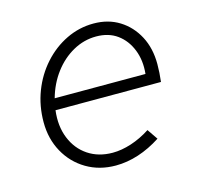

<svg xmlns="http://www.w3.org/2000/svg" viewBox="-80 -574 696 670"><g transform="rotate(-15 268.0 -239.5)"><path d="M260 10Q201 10 154.5 -17.5Q108 -45 81.5 -93Q55 -141 55 -201Q55 -260 75 -312Q95 -364 131 -404Q167 -444 213.5 -466.5Q260 -489 312 -489Q365 -489 405 -464Q445 -439 468 -395.5Q491 -352 491 -295Q491 -279 490 -263.5Q489 -248 487 -231H106Q99 -175 117 -130.5Q135 -86 172.5 -61Q210 -36 261 -36Q293 -36 328.5 -47.5Q364 -59 398 -81L424 -43Q384 -17 342.5 -3.5Q301 10 260 10ZM114 -272H442Q447 -320 431.5 -359Q416 -398 385 -420.5Q354 -443 309 -443Q265 -443 225.5 -421Q186 -399 157 -360.5Q128 -322 114 -272Z"/></g></svg>

Font: Red Hat Text VF
Style: Italic
Weight: 300
Italic angle: -12°
Designer: Pentagram, MCKL
Foundry: Pentagram, MCKL
Version: Version 1.023